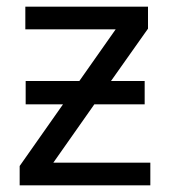

<svg xmlns="http://www.w3.org/2000/svg" viewBox="-20 -556 510 576"><path d="M424 -536V-470L313 -313H414V-243H263L140 -68H431V0H39V-58L169 -243H57V-313H218L327 -468H56V-536Z"/></svg>

Font: Noto Sans Living
Style: Regular
Weight: 400
Designer: Monotype Design Team
Foundry: Monotype Imaging Inc.
Version: Version 2.013; ttfautohint (v1.8.4.7-5d5b)